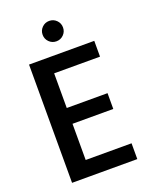

<svg xmlns="http://www.w3.org/2000/svg" viewBox="-161 -974 846 1062"><g transform="rotate(-20 262.0 -442.5)"><path d="M189 -603V-399H429V-306H189V-93H459V0H75V-696H459V-603ZM202 -825Q202 -850 219.5 -867.5Q237 -885 262 -885Q287 -885 304.5 -867.5Q322 -850 322 -825Q322 -800 304.5 -782.5Q287 -765 262 -765Q237 -765 219.5 -782.5Q202 -800 202 -825Z"/></g></svg>

Font: Poppins-Tabular Medium
Style: Regular
Weight: 500
Designer: Ninad Kale (Devanagari), Jonny Pinhorn (Latin)
Foundry: Indian Type Foundry
Version: Version 4.004